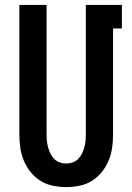

<svg xmlns="http://www.w3.org/2000/svg" viewBox="-20 -755 540 783"><path d="M250 8Q223 8 196 2.5Q169 -3 146 -17Q123 -31 105.5 -52.5Q88 -74 77.5 -99Q67 -124 63 -151Q59 -178 59 -205V-735H170V-205Q170 -192 171.5 -178.5Q173 -165 176.5 -152.5Q180 -140 186 -128Q192 -116 201.5 -106.5Q211 -97 224 -92.5Q237 -88 250 -88Q263 -88 276 -92.5Q289 -97 298.5 -106.5Q308 -116 314 -128Q320 -140 323.5 -152.5Q327 -165 328.5 -178.5Q330 -192 330 -205V-735H477V-639H441V-205Q441 -178 437 -151Q433 -124 422.5 -99Q412 -74 394.5 -52.5Q377 -31 354 -17Q331 -3 304 2.5Q277 8 250 8Z"/></svg>

Font: Moesevka
Style: Bold
Weight: 700
Monospace: yes
Designer: Belleve Invis
Foundry: Belleve Invis
Version: Version 32.5.0; ttfautohint (v1.8.4)